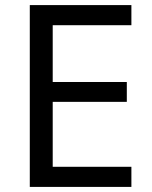

<svg xmlns="http://www.w3.org/2000/svg" viewBox="-20 -734 596 754"><path d="M496 0V-79H187V-334H478V-412H187V-635H496V-714H97V0Z"/></svg>

Font: Noto Sans Psalter Pahlavi
Style: Regular
Weight: 400
Designer: Monotype Design Team
Foundry: Monotype Imaging Inc.
Version: Version 2.002